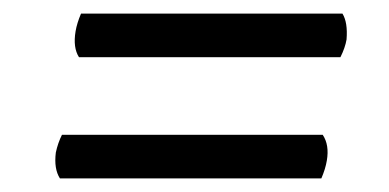

<svg xmlns="http://www.w3.org/2000/svg" viewBox="-20 -431 572 282"><path d="M96 -347Q87 -361 91 -385Q92 -391 94 -397.5Q96 -404 99 -411H483Q491 -398 489 -373Q487 -361 480 -347ZM68 -169Q59 -183 62 -207Q65 -221 71 -233H454Q464 -218 460 -195Q459 -189 457 -182.5Q455 -176 452 -169Z"/></svg>

Font: Petrona SemiBold
Style: Italic
Weight: 600
Italic angle: -9°
Designer: Ringo R. Seeber
Foundry: Ringo R. Seeber
Version: Version 2.001; ttfautohint (v1.8.3)